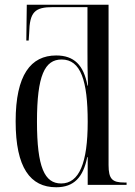

<svg xmlns="http://www.w3.org/2000/svg" viewBox="-20 -780 569 810"><path d="M217 10C292 10 331 -32 348 -117H350V0H514V-10H505C454 -10 438 -24 438 -84V-760H93L91 -609H101L103 -640C105 -730 127 -750 204 -750H349V-567C349 -531 349 -483 351 -419H349C333 -506 292 -546 217 -546C110 -546 46 -464 46 -268C46 -72 108 10 217 10ZM238 -6C168 -6 136 -74 136 -267C136 -462 169 -529 240 -529C321 -529 350 -439 350 -266C350 -92 314 -6 238 -6Z"/></svg>

Font: Noto Serif Display Condensed
Style: Regular
Weight: 400
Width: 3
Designer: Monotype Design Team
Foundry: Monotype Imaging Inc.
Version: Version 2.009